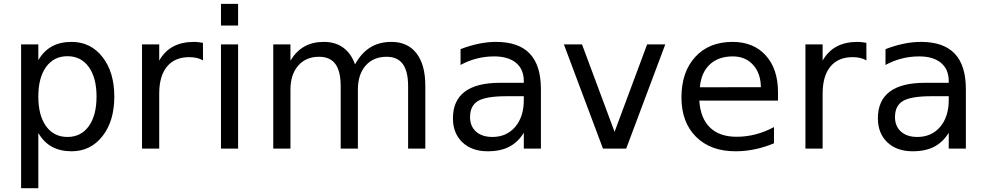

<svg xmlns="http://www.w3.org/2000/svg" viewBox="-20 -780 5182 1008"><path d="M181.2 -82V208H90.8V-546.9H181.2V-463.9Q209.5 -512.7 252.7 -536.4Q295.9 -560.1 356 -560.1Q455.6 -560.1 517.8 -481Q580.1 -401.9 580.1 -272.9Q580.1 -144 517.8 -64.9Q455.6 14.2 356 14.2Q295.9 14.2 252.7 -9.5Q209.5 -33.2 181.2 -82ZM486.8 -272.9Q486.8 -372.1 446 -428.5Q405.3 -484.9 334 -484.9Q262.7 -484.9 221.9 -428.5Q181.2 -372.1 181.2 -272.9Q181.2 -173.8 221.9 -117.4Q262.7 -61 334 -61Q405.3 -61 446 -117.4Q486.8 -173.8 486.8 -272.9Z M1045.9 -462.9Q1030.8 -471.7 1012.9 -475.8Q995.1 -480 973.6 -480Q897.5 -480 856.7 -430.4Q815.9 -380.9 815.9 -288.1V0H725.6V-546.9H815.9V-461.9Q844.2 -511.7 889.6 -535.9Q935.1 -560.1 1000 -560.1Q1009.3 -560.1 1020.5 -558.8Q1031.7 -557.6 1045.4 -555.2Z M1140.1 -546.9H1230V0H1140.1ZM1140.1 -759.8H1230V-646H1140.1Z M1843.8 -441.9Q1877.4 -502.4 1924.3 -531.2Q1971.2 -560.1 2034.7 -560.1Q2120.1 -560.1 2166.5 -500.2Q2212.9 -440.4 2212.9 -330.1V0H2122.6V-327.1Q2122.6 -405.8 2094.7 -443.8Q2066.9 -481.9 2009.8 -481.9Q1939.9 -481.9 1899.4 -435.5Q1858.9 -389.2 1858.9 -309.1V0H1768.6V-327.1Q1768.6 -406.2 1740.7 -444.1Q1712.9 -481.9 1654.8 -481.9Q1585.9 -481.9 1545.4 -435.3Q1504.9 -388.7 1504.9 -309.1V0H1414.6V-546.9H1504.9V-461.9Q1535.6 -512.2 1578.6 -536.1Q1621.6 -560.1 1680.7 -560.1Q1740.2 -560.1 1782 -529.8Q1823.7 -499.5 1843.8 -441.9Z M2640.6 -274.9Q2531.7 -274.9 2489.7 -250Q2447.8 -225.1 2447.8 -165Q2447.8 -117.2 2479.2 -89.1Q2510.7 -61 2564.9 -61Q2639.6 -61 2684.8 -114Q2730 -167 2730 -254.9V-274.9ZM2819.8 -312V0H2730V-83Q2699.2 -33.2 2653.3 -9.5Q2607.4 14.2 2541 14.2Q2457 14.2 2407.5 -33Q2357.9 -80.1 2357.9 -159.2Q2357.9 -251.5 2419.7 -298.3Q2481.4 -345.2 2604 -345.2H2730V-354Q2730 -416 2689.2 -450Q2648.4 -483.9 2574.7 -483.9Q2527.8 -483.9 2483.4 -472.7Q2439 -461.4 2397.9 -439V-522Q2447.3 -541 2493.7 -550.5Q2540 -560.1 2584 -560.1Q2702.6 -560.1 2761.2 -498.5Q2819.8 -437 2819.8 -312Z M2940.4 -546.9H3035.6L3206.5 -87.9L3377.4 -546.9H3472.7L3267.6 0H3145.5Z M4064.5 -295.9V-252H3651.4Q3657.2 -159.2 3707.3 -110.6Q3757.3 -62 3846.7 -62Q3898.4 -62 3947 -74.7Q3995.6 -87.4 4043.5 -112.8V-27.8Q3995.1 -7.3 3944.3 3.4Q3893.6 14.2 3841.3 14.2Q3710.4 14.2 3634 -62Q3557.6 -138.2 3557.6 -268.1Q3557.6 -402.3 3630.1 -481.2Q3702.6 -560.1 3825.7 -560.1Q3936 -560.1 4000.2 -489Q4064.5 -418 4064.5 -295.9ZM3974.6 -322.3Q3973.6 -396 3933.3 -439.9Q3893.1 -483.9 3826.7 -483.9Q3751.5 -483.9 3706.3 -441.4Q3661.1 -398.9 3654.3 -321.8Z M4528.8 -462.9Q4513.7 -471.7 4495.8 -475.8Q4478 -480 4456.5 -480Q4380.4 -480 4339.6 -430.4Q4298.8 -380.9 4298.8 -288.1V0H4208.5V-546.9H4298.8V-461.9Q4327.1 -511.7 4372.6 -535.9Q4418 -560.1 4482.9 -560.1Q4492.2 -560.1 4503.4 -558.8Q4514.6 -557.6 4528.3 -555.2Z M4871.6 -274.9Q4762.7 -274.9 4720.7 -250Q4678.7 -225.1 4678.7 -165Q4678.7 -117.2 4710.2 -89.1Q4741.7 -61 4795.9 -61Q4870.6 -61 4915.8 -114Q4960.9 -167 4960.9 -254.9V-274.9ZM5050.8 -312V0H4960.9V-83Q4930.2 -33.2 4884.3 -9.5Q4838.4 14.2 4772 14.2Q4688 14.2 4638.4 -33Q4588.9 -80.1 4588.9 -159.2Q4588.9 -251.5 4650.6 -298.3Q4712.4 -345.2 4835 -345.2H4960.9V-354Q4960.9 -416 4920.2 -450Q4879.4 -483.9 4805.7 -483.9Q4758.8 -483.9 4714.4 -472.7Q4669.9 -461.4 4628.9 -439V-522Q4678.2 -541 4724.6 -550.5Q4771 -560.1 4814.9 -560.1Q4933.6 -560.1 4992.2 -498.5Q5050.8 -437 5050.8 -312Z"/></svg>

Font: Pangururan
Style: Regular
Weight: 400
Designer: Uli Kozok
Foundry: Michael Everson and Uli Kozok
Version: Version 1.005